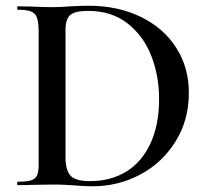

<svg xmlns="http://www.w3.org/2000/svg" viewBox="-20 -647 719 671"><path d="M241 1Q228 0 208 -1Q188 -2 164 -2L92 -1Q74 0 42 0Q40 0 40 -6Q40 -12 42 -12Q74 -12 89.5 -17Q105 -22 110.5 -36.5Q116 -51 115 -81V-544Q114 -574 108 -588Q102 -602 87 -607.5Q72 -613 42 -613Q40 -613 40 -619Q40 -625 42 -625L91 -624Q135 -622 162 -622Q195 -622 228 -625Q270 -627 289 -627Q392 -627 472 -588Q552 -549 596 -480Q640 -411 640 -323Q640 -227 593.5 -152.5Q547 -78 470 -37Q393 4 304 4Q276 4 241 1ZM536 -301Q536 -381 509 -451Q482 -521 426 -565Q370 -609 288 -609Q242 -609 225.5 -594.5Q209 -580 209 -542V-92Q210 -50 227.5 -32Q245 -14 295 -14Q367 -14 421.5 -47.5Q476 -81 506 -146Q536 -211 536 -301Z"/></svg>

Font: Cormorant Upright SemiBold
Style: Regular
Weight: 600
Designer: Christian Thalmann (Catharsis Fonts)
Foundry: Catharsis Fonts
Version: Version 3.302